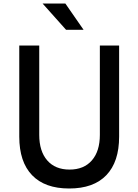

<svg xmlns="http://www.w3.org/2000/svg" viewBox="-20 -1060 790 1096"><path d="M204 -800V-290Q204 -197 249.5 -144.5Q295 -92 377 -92Q459 -92 504.5 -144.5Q550 -197 550 -290V-800H660V-280Q660 -136 587 -60Q514 16 375 16Q236 16 163 -60Q90 -136 90 -280V-800ZM357 -890 223 -1040H353L457 -890Z"/></svg>

Font: Martian Mono VF sWd Rg
Style: Regular
Weight: 400
Width: 6
Monospace: yes
Designer: Roman Shamin
Foundry: Evil Martians
Version: Version 1.100